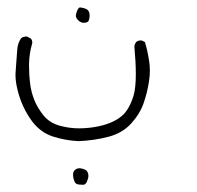

<svg xmlns="http://www.w3.org/2000/svg" viewBox="-20 -187 540 526"><path d="M223.1 -131.3Q225.6 -137.7 225.6 -143.1Q225.6 -154.3 220.7 -159.2Q216.3 -163.6 206.1 -165.5Q202.6 -166.5 200.7 -166.5Q198.7 -166.5 198.2 -166.5Q196.8 -166 196.3 -165.5Q191.4 -160.6 188.5 -148.9Q187.5 -143.6 188 -141.1Q189.5 -136.2 193.8 -131.8Q199.7 -126 207 -124.5Q219.7 -124.5 222.7 -129.4Q223.1 -130.4 223.1 -131.3ZM27.3 -51.3Q25.9 -30.3 24.2 -10Q22.5 10.3 22.5 14.4Q22.5 18.6 22.5 21.7Q22.5 24.9 22.9 29.3Q23.4 33.7 23.9 38.1Q24.4 42.5 25.4 47.1Q26.4 51.8 27.3 56.2Q39.1 106.9 68.8 146.5Q91.8 176.3 125 187Q158.2 197.8 195.3 199.7Q238.8 197.8 277.8 187.5Q314.9 177.7 338.9 151.9Q363.3 125 373.5 95.5Q383.8 65.9 388.2 35.6Q390.6 20.5 390.6 6.3Q390.6 -7.8 388.2 -22Q384.3 -47.9 377 -71.8L368.2 -76.2Q367.2 -76.2 364.7 -76.2Q358.4 -76.2 353 -71.8Q349.1 -66.9 348.1 -59.6Q352.1 -16.1 352.1 15.1Q352.1 54.7 345.7 75.7Q333.5 114.3 313.5 130.9Q286.6 153.3 238.8 161.1Q217.8 164.6 195.3 164.6Q172.9 164.6 148.9 158.7Q116.7 151.4 98.6 128.4Q82 107.4 73.7 86.2Q65.4 64.9 62.5 42.2Q59.6 19.5 59.6 -3.9Q59.6 -7.8 59.6 -11.7Q60.1 -40.5 67.9 -66.9Q68.4 -68.4 68.4 -69.3Q68.4 -70.3 68.4 -71.3Q68.4 -72.3 68.1 -73.7Q67.9 -75.2 67.4 -76.7Q66.4 -79.1 64.9 -81.1L54.2 -86.9Q52.7 -86.9 51.8 -86.9Q43 -86.9 37.6 -82Q28.3 -67.9 27.3 -51.3ZM200.2 318.8H201.2Q204.1 319.3 206.5 319.3Q211.4 319.3 214.1 316.7Q216.8 314 218.3 310.1Q222.2 300.8 222.2 295.2Q222.2 289.6 220.7 286.1L217.8 281.2Q213.9 277.3 207.3 275.6Q200.7 273.9 198.2 273.9Q189.9 273.9 184.6 279.3Q180.2 283.7 180.2 291Q180.2 303.2 185.5 313Q188 316.4 191.7 317.6Q195.3 318.8 200.2 318.8Z"/></svg>

Font: NaikaiFont
Style: ExtraLight
Weight: 200
Version: Version 1.89